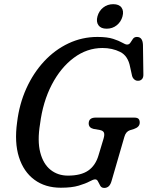

<svg xmlns="http://www.w3.org/2000/svg" viewBox="-20 -889 707 920"><path d="M447 -712Q494 -712 522.2 -702.8Q550.5 -693.5 565.8 -684.5Q581 -675.5 589 -675.5Q599 -675.5 604.8 -684.5Q610.5 -693.5 617 -702.8Q623.5 -712 636 -712Q663.5 -712 665 -674L667 -533Q667.5 -517.5 660.5 -510Q653.5 -502.5 643.5 -502Q632.5 -501 624.2 -507.8Q616 -514.5 613 -525L603.5 -568Q593.5 -621.5 555.8 -640.2Q518 -659 471 -659Q397 -659 334 -612.2Q271 -565.5 228.2 -483.5Q185.5 -401.5 172 -295.5Q158.5 -214 172.8 -158.8Q187 -103.5 222 -75.5Q257 -47.5 305.5 -47.5Q367.5 -47.5 402.5 -71.5Q437.5 -95.5 452 -144.5L476 -224Q482 -244 478 -253.5Q474 -263 458.5 -266L427.5 -271.5Q405 -277 405 -298Q405.5 -325.5 438.5 -325.5H622.5Q639 -325.5 644.5 -318.8Q650 -312 649.5 -300Q648.5 -280 622 -271L602.5 -265Q583 -258.5 576 -233.5L515.5 -25Q510 -4.5 501 3.5Q492 11.5 479.5 11.5Q466.5 11.5 460.5 1.2Q454.5 -9 449.8 -19.2Q445 -29.5 436 -29.5Q427 -29.5 408.8 -19.5Q390.5 -9.5 357.2 0.5Q324 10.5 271.5 10.5Q196.5 10.5 144.8 -27.8Q93 -66 70.8 -136.2Q48.5 -206.5 62 -303.5Q72.5 -390.5 106 -464.8Q139.5 -539 191.2 -594.8Q243 -650.5 308.2 -681.2Q373.5 -712 447 -712ZM491 -751.5Q463.5 -751.5 451.8 -768Q440 -784.5 447 -810.5Q454 -836.5 474.5 -852.8Q495 -869 522.5 -869Q550.5 -869 562.2 -852.8Q574 -836.5 567 -810.5Q560 -784.5 539.5 -768Q519 -751.5 491 -751.5Z"/></svg>

Font: Fraunces 144pt S100
Style: Italic
Weight: 400
Italic angle: -16°
Version: Version 1.000; ttfautohint (v1.8.3)